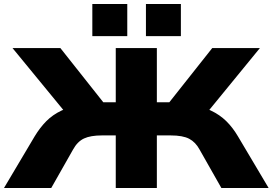

<svg xmlns="http://www.w3.org/2000/svg" viewBox="-23 -947 1373 967"><path d="M-3 0 152 -261Q178 -304 210 -336.5Q242 -369 287.5 -390.5Q333 -412 401 -423L315 -370L40 -705H281L513 -412L473 -432H560V-705H767V-432H854L814 -412L1046 -705H1286L1012 -370L926 -423Q993 -412 1038.5 -390.5Q1084 -369 1116.5 -337Q1149 -305 1175 -261L1330 0H1092L982 -194Q962 -231 930 -248Q898 -265 836 -265H767V0H560V-265H491Q433 -265 400 -249.5Q367 -234 345 -194L235 0ZM712 -765V-927H888V-765ZM442 -765V-927H618V-765Z"/></svg>

Font: Nunito Sans 10pt Expanded Black
Style: Regular
Weight: 900
Width: 7
Designer: Vernon Adams
Foundry: Vernon Adams
Version: Version 3.101;gftools[0.9.27]